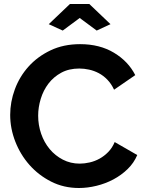

<svg xmlns="http://www.w3.org/2000/svg" viewBox="-20 -935 726 961"><path d="M224 -814 330 -915H427L533 -814L464 -782L379 -845L294 -782ZM31 -360Q31 -425 54.5 -488.5Q78 -552 123 -602Q168 -652 233 -683Q298 -714 381 -714Q479 -714 550.5 -671Q622 -628 657 -559L551 -486Q537 -516 517 -536.5Q497 -557 474 -569Q451 -581 426 -586.5Q401 -592 377 -592Q325 -592 286.5 -571Q248 -550 222.5 -516.5Q197 -483 184 -440.5Q171 -398 171 -356Q171 -309 186 -265.5Q201 -222 228.5 -189Q256 -156 294.5 -136Q333 -116 379 -116Q403 -116 429 -122Q455 -128 478.5 -141Q502 -154 522 -174.5Q542 -195 554 -224L667 -159Q650 -119 618.5 -88.5Q587 -58 547.5 -37Q508 -16 463 -5Q418 6 375 6Q299 6 236 -26Q173 -58 127.5 -109.5Q82 -161 56.5 -226.5Q31 -292 31 -360Z"/></svg>

Font: Oxford Sans
Style: Bold
Weight: 700
Designer: Matt McInerney, Pablo Impallari, Rodrigo Fuenzalida
Foundry: Matt McInerney, Pablo Impallari, Rodrigo Fuenzalida
Version: Version 3.000g; ttfautohint (v1.5) -l 8 -r 28 -G 28 -x 14 -D